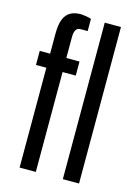

<svg xmlns="http://www.w3.org/2000/svg" viewBox="-113 -795 615 858"><g transform="rotate(15 195.0 -366.5)"><path d="M65 0V-462H17V-527H65V-620Q65 -662 75 -686.5Q85 -711 104.5 -722Q124 -733 153 -733Q158 -733 167 -731.5Q176 -730 185.5 -728.5Q195 -727 201 -724V-668H170Q152 -668 146 -655.5Q140 -643 140 -624V-527H201V-462H140V0ZM265 0V-724H340V0Z"/></g></svg>

Font: Archivo ExtraCondensed
Style: Regular
Weight: 400
Width: 2
Designer: Hector Gatti
Foundry: Omnibus-Type
Version: Version 2.001